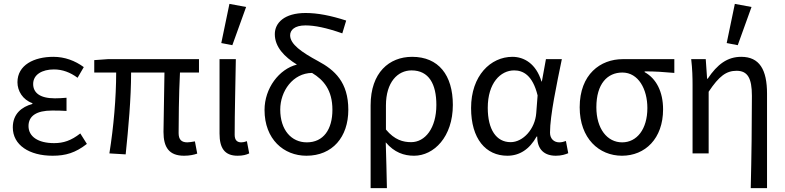

<svg xmlns="http://www.w3.org/2000/svg" viewBox="-20 -791 4050 990"><path d="M251 12C319 12 369 -3 428 -49L394 -103C347 -66 307 -53 259 -53C176 -53 127 -87 127 -141C127 -193 168 -221 248 -221C272 -221 295 -221 323 -219V-287C299 -285 282 -284 263 -284C184 -284 151 -314 151 -358C151 -407 198 -433 258 -433C302 -433 342 -418 380 -390L412 -445C367 -478 314 -498 255 -498C156 -498 70 -456 70 -367C70 -322 97 -277 147 -259V-255C92 -240 46 -204 46 -134C46 -43 131 12 251 12Z M929 12C958 12 980 7 997 1L985 -62C967 -59 955 -57 946 -57C916 -57 901 -71 901 -105C901 -151 902 -307 908 -417H1006V-486H536L466 -481V-417H579C579 -287 566 -137 544 0L628 5C642 -131 656 -282 656 -417H828C827 -311 823 -160 823 -111C823 -31 852 12 929 12Z M1205 12C1233 12 1250 7 1265 0L1253 -63C1242 -59 1233 -57 1224 -57C1203 -57 1190 -68 1190 -96C1190 -212 1194 -355 1196 -486H1112V-102C1112 -29 1137 12 1205 12ZM1178 -558 1249 -755 1163 -771 1121 -569Z M1560 12C1694 12 1776 -84 1776 -225C1776 -367 1706 -430 1620 -476C1535 -522 1476 -563 1476 -609C1476 -636 1499 -660 1555 -660C1603 -660 1662 -648 1745 -619L1765 -685C1685 -711 1617 -724 1556 -724C1446 -724 1397 -673 1397 -615C1397 -549 1446 -498 1511 -458C1419 -435 1344 -336 1344 -224C1344 -73 1443 12 1560 12ZM1425 -226C1425 -321 1490 -414 1589 -415C1649 -379 1694 -326 1694 -225C1694 -124 1648 -57 1562 -57C1483 -57 1425 -120 1425 -226Z M1891 179H1975C1973 93 1972 30 1969 -57C2013 -5 2063 12 2115 12C2217 12 2315 -85 2315 -250C2315 -404 2241 -498 2105 -498C1987 -498 1891 -417 1891 -248ZM2100 -58C2059 -58 2015 -69 1970 -123V-247C1970 -368 2031 -428 2102 -428C2192 -428 2230 -357 2230 -250C2230 -130 2172 -58 2100 -58Z M2596 12C2659 12 2710 -21 2747 -87H2750C2750 -19 2788 12 2846 12C2875 12 2896 5 2910 -1L2898 -64C2888 -60 2875 -57 2864 -57C2837 -57 2816 -75 2816 -107C2816 -196 2851 -359 2877 -486H2795L2774 -371H2772C2744 -463 2682 -498 2622 -498C2510 -498 2409 -401 2409 -234C2409 -75 2485 12 2596 12ZM2613 -58C2539 -58 2495 -123 2495 -235C2495 -363 2561 -428 2631 -428C2676 -428 2726 -405 2752 -299L2745 -208C2739 -126 2677 -58 2613 -58Z M3187 12C3306 12 3399 -76 3399 -227C3399 -318 3364 -386 3304 -419V-423C3358 -423 3402 -420 3457 -415V-486H3191C3076 -486 2969 -408 2969 -238C2969 -77 3069 12 3187 12ZM3188 -57C3111 -57 3055 -127 3055 -238C3055 -359 3112 -417 3189 -417C3272 -417 3318 -331 3318 -234C3318 -125 3264 -57 3188 -57Z M3851 179H3935V-308C3935 -432 3896 -498 3802 -498C3731 -498 3679 -460 3629 -385H3626L3619 -486H3544C3550 -435 3551 -391 3551 -353V0H3634V-318C3688 -399 3725 -426 3778 -426C3835 -426 3857 -388 3857 -297C3857 -158 3855 20 3851 179ZM3784 -558 3855 -755 3769 -771 3727 -569Z"/></svg>

Font: DAIFUKU Sans
Style: Regular
Weight: 400
Designer: Original font ‘Source Han Sans JP’ : Paul D. Hunt
Foundry: Daifuku
Version: Version 1.000